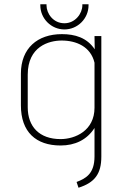

<svg xmlns="http://www.w3.org/2000/svg" viewBox="-20 -670 532 900"><path d="M395 -650H366V-645C366 -607 333 -561 282 -561C229 -561 198 -607 198 -645V-650H169V-645C169 -583 220 -532 282 -532C344 -532 395 -583 395 -645ZM348 210C424 186 455 145 455 64V-501H423L424 -439C387 -494 331 -510 270 -510C156 -510 78 -444 78 -325V-176C78 -51 149 12 264 12C331 12 387 -14 423 -70V63C423 143 384 166 339 183ZM423 -165C423 -58 333 -18 264 -18C164 -18 110 -77 110 -167V-320C110 -452 209 -480 269 -480C337 -480 405 -452 423 -376Z"/></svg>

Font: Advent Pro
Style: ExtraLight
Weight: 250
Designer: Andreas Kalpakidis
Foundry: Andreas Kalpakidis
Version: Version 2.002 2007